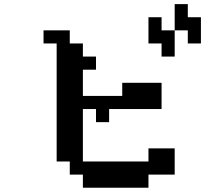

<svg xmlns="http://www.w3.org/2000/svg" viewBox="-20 -879 1040 915"><path d="M687.5 -671.9V-796.9H750V-734.4H812.5V-859.4H875V-796.9H937.5V-671.9H875V-734.4H812.5V-609.4H750V-671.9ZM187.5 -671.9V-734.4H312.5V-671.9H375V-609.4H437.5V-546.9H375V-421.9H562.5V-484.4H750V-359.4H500V-296.9H437.5V-359.4H375V-109.4H687.5V-171.9H812.5V-46.9H687.5V15.6H375V-46.9H312.5V-109.4H250V-671.9Z"/></svg>

Font: KH Dot Dougenzaka 16
Style: Regular
Weight: 400
Designer: Original version for X68000 by Keitarou Hiraki (http://hp.vector.co.jp/authors/VA000874/) / TrueType conversion by Homem
Version: Version 1.00.20150527